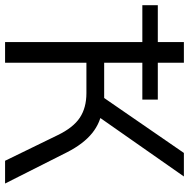

<svg xmlns="http://www.w3.org/2000/svg" viewBox="-27 -731 745 757"><g transform="rotate(90 345.5 -352.5)"><path d="M132.9 0V-541.2H-12.5V-602.2H132.9V-705H214.3V-602.2H359.7V-541.2H214.3V-390.7H366.6L338.9 -369.6L570 -705H662.8L418.7 -356.2L395.9 -383.5Q450.2 -377.2 492.2 -343.1Q534.3 -309 567.2 -244.6L690.6 0H600.9L500.2 -206.7Q470.4 -268.7 431.1 -294.7Q391.9 -320.7 334.1 -320.7H214.3V0Z"/></g></svg>

Font: Mulish ExtraLight
Style: Regular
Weight: 200
Designer: Vernon Adams
Foundry: Vernon Adams
Version: Version 3.603